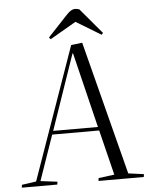

<svg xmlns="http://www.w3.org/2000/svg" viewBox="-60 -964 789 1013"><g transform="rotate(-5 334.0 -457.5)"><path d="M398 -734 580 -26 662 -15 660 0H420L422 -15L506 -26L447 -265H198L115 -26L204 -15L202 0H14L16 -15L92 -26L339 -727ZM205 -284H442L345 -682H342ZM512 -776 504 -767 372 -847 234 -767 226 -777 331 -889Q355 -915 375 -915Q382 -915 387.5 -913.5Q393 -912 398 -911Z"/></g></svg>

Font: Literata 72pt Light
Style: Italic
Weight: 300
Italic angle: -2°
Designer: Latin by Veronika Burian and Jose Scaglione. Greek by Irene Vlachou. Cyrillic by Vera Evstafieva
Foundry: TypeTogether
Version: Version 3.002